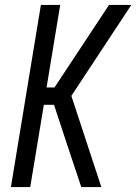

<svg xmlns="http://www.w3.org/2000/svg" viewBox="-20 -755 550 775"><path d="M24 0 145 -735H223L168 -402H200L420 -735H510L268 -368L389 0H308L255 -159L198 -332H157L102 0Z"/></svg>

Font: Iosevka Curly
Style: Italic
Weight: 400
Italic angle: -9°
Monospace: yes
Designer: Belleve Invis
Foundry: Belleve Invis
Version: Version 22.1.2; ttfautohint (v1.8.4)